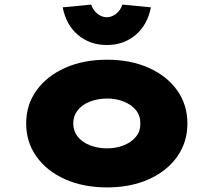

<svg xmlns="http://www.w3.org/2000/svg" viewBox="-20 -806 931 836"><path d="M446 10Q343 10 263.5 -25.5Q184 -61 139 -124Q94 -187 94 -268Q94 -350 139 -412.5Q184 -475 263.5 -510.5Q343 -546 446 -546Q549 -546 628 -510.5Q707 -475 751.5 -412.5Q796 -350 796 -268Q796 -187 751.5 -124Q707 -61 628 -25.5Q549 10 446 10ZM447 -160Q486 -160 519.5 -173.5Q553 -187 572.5 -211.5Q592 -236 591 -268Q592 -301 572.5 -325.5Q553 -350 519.5 -363.5Q486 -377 447 -377Q406 -377 371.5 -363.5Q337 -350 318 -325.5Q299 -301 299 -268Q299 -236 318 -211.5Q337 -187 371.5 -173.5Q406 -160 447 -160ZM445 -610Q372 -610 320 -653.5Q268 -697 253 -774L377 -786Q386 -760 405 -745.5Q424 -731 445 -731Q466 -731 485 -745.5Q504 -760 513 -786L637 -774Q622 -697 570 -653.5Q518 -610 445 -610Z"/></svg>

Font: Lexend Mega Black
Style: Regular
Weight: 900
Version: Version 1.007